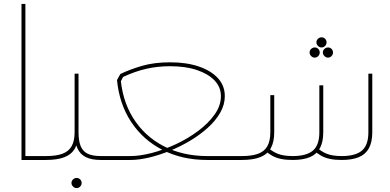

<svg xmlns="http://www.w3.org/2000/svg" viewBox="-20 -819 1996 983"><path d="M110 0V-20H199V0ZM90 0V-799H110V0ZM199 0V-20Q213 -20 216 -17.5Q219 -15 219 -10Q219 -6 216 -3Q213 0 199 0Z M199 0V-20H215Q268 -20 300 -32Q332 -44 347 -71Q362 -98 362 -142V-442H382V-142Q382 -92 364.5 -60.5Q347 -29 310.5 -14.5Q274 0 215 0ZM496 0Q449 0 419.5 -14.5Q390 -29 376 -60.5Q362 -92 362 -142H382Q382 -98 393 -71Q404 -44 429 -32Q454 -20 496 -20H511V0ZM511 0V-20Q525 -20 528 -17.5Q531 -15 531 -10Q531 -6 528 -3Q525 0 511 0ZM199 0Q185 0 182 -3Q179 -6 179 -10Q179 -15 182 -17.5Q185 -20 199 -20ZM372 144Q362 144 354 136Q346 128 346 118Q346 107 354 99.5Q362 92 372 92Q383 92 390.5 99.5Q398 107 398 118Q398 128 390.5 136Q383 144 372 144Z M511 0V-20H648Q697 -20 758 -36Q819 -52 881 -81Q943 -110 995 -149Q1047 -188 1079 -233Q1111 -278 1111 -327Q1111 -373 1078.5 -407Q1046 -441 988 -460.5Q930 -480 851 -480Q788 -480 730 -467Q672 -454 610 -425L597 -399L579 -409L596 -440Q643 -463 706 -481.5Q769 -500 851 -500Q935 -500 998 -478.5Q1061 -457 1096 -418.5Q1131 -380 1131 -327Q1131 -283 1107.5 -242Q1084 -201 1043.5 -164.5Q1003 -128 952.5 -98Q902 -68 847.5 -46Q793 -24 741.5 -12Q690 0 648 0ZM1041 0Q913 0 813 -51Q713 -102 652 -194Q591 -286 579 -409L596 -440Q602 -312 660 -217.5Q718 -123 816.5 -71.5Q915 -20 1041 -20H1201V0ZM1201 0V-20Q1215 -20 1218 -17.5Q1221 -15 1221 -10Q1221 -6 1218 -3Q1215 0 1201 0ZM511 0Q497 0 494 -3Q491 -6 491 -10Q491 -15 494 -17.5Q497 -20 511 -20Z M1729 0Q1695 0 1669 -5.5Q1643 -11 1623 -22.5Q1603 -34 1586 -50L1600 -66Q1623 -44 1652.5 -32Q1682 -20 1730 -20Q1800 -20 1833 -48Q1866 -76 1866 -142V-442H1886V-142Q1886 -92 1869 -60.5Q1852 -29 1817.5 -14.5Q1783 0 1729 0ZM1201 0V-20H1217Q1270 -20 1302 -32Q1334 -44 1349 -71Q1364 -98 1364 -142V-332H1384V-142Q1384 -92 1366.5 -60.5Q1349 -29 1312.5 -14.5Q1276 0 1217 0ZM1478 0Q1444 0 1418 -5.5Q1392 -11 1372 -22.5Q1352 -34 1335 -50L1349 -66Q1372 -44 1401.5 -32Q1431 -20 1479 -20Q1549 -20 1582 -48Q1615 -76 1615 -142V-382H1635V-142Q1635 -92 1618 -60.5Q1601 -29 1566.5 -14.5Q1532 0 1478 0ZM1201 0Q1187 0 1184 -3Q1181 -6 1181 -10Q1181 -15 1184 -17.5Q1187 -20 1201 -20ZM1626 -628Q1637 -628 1644.5 -620.5Q1652 -613 1652 -602Q1652 -592 1644.5 -584Q1637 -576 1626 -576Q1616 -576 1608 -584Q1600 -592 1600 -602Q1600 -613 1608 -620.5Q1616 -628 1626 -628ZM1660 -576Q1670 -576 1677.5 -568.5Q1685 -561 1685 -550Q1685 -540 1677.5 -532Q1670 -524 1659 -524Q1649 -524 1641 -532Q1633 -540 1633 -550Q1633 -561 1641 -568.5Q1649 -576 1660 -576ZM1592 -576Q1602 -576 1609.5 -568.5Q1617 -561 1617 -550Q1617 -540 1609.5 -532Q1602 -524 1591 -524Q1581 -524 1573 -532Q1565 -540 1565 -550Q1565 -561 1573 -568.5Q1581 -576 1592 -576Z"/></svg>

Font: Alexandria Thin
Style: Regular
Weight: 250
Designer: Mohamed Gaber
Foundry: Kief Type Foundry
Version: Version 5.100